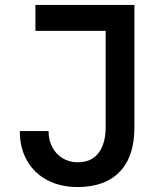

<svg xmlns="http://www.w3.org/2000/svg" viewBox="-20 -745 640 775"><path d="M60 -216H176Q176 -179 191.2 -150.5Q206.5 -122 233.2 -106Q260 -90 293.5 -90Q350 -90 378.2 -128.2Q406.5 -166.5 406.5 -231V-620.5H123V-725H522.5V-229.5Q522.5 -113 463 -51.5Q403.5 10 293 10Q225 10 172.2 -17.2Q119.5 -44.5 89.8 -95.5Q60 -146.5 60 -216Z"/></svg>

Font: JuliaMono SemiBold
Style: Regular
Weight: 600
Monospace: yes
Designer: cormullion
Foundry: corm
Version: Version 0.055; ttfautohint (v1.8.4)